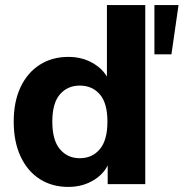

<svg xmlns="http://www.w3.org/2000/svg" viewBox="-20 -725 723 756"><path d="M249 11Q185 11 136.5 -20Q88 -51 61 -109Q34 -167 34 -246Q34 -325 61 -382Q88 -439 136.5 -470Q185 -501 249 -501Q307 -501 351.5 -473Q396 -445 412 -400H401V-705H552V0H404V-97H413Q399 -48 353.5 -18.5Q308 11 249 11ZM294 -102Q343 -102 373 -137.5Q403 -173 403 -246Q403 -319 373 -353.5Q343 -388 294 -388Q246 -388 216 -353.5Q186 -319 186 -246Q186 -173 216 -137.5Q246 -102 294 -102ZM588 -511V-705H683L655 -511Z"/></svg>

Font: Nunito Sans 12pt ExtraLight 12pt ExtraBold
Style: Regular
Weight: 800
Version: Version 3.101;gftools[0.9.27]